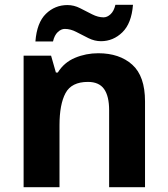

<svg xmlns="http://www.w3.org/2000/svg" viewBox="-20 -777 697 797"><path d="M388 -556Q476 -556 529 -508.5Q582 -461 582 -356V0H433V-319Q433 -378 412 -407.5Q391 -437 345 -437Q277 -437 252 -390.5Q227 -344 227 -257V0H78V-546H192L212 -476H220Q246 -518 291.5 -537Q337 -556 388 -556ZM127 -605Q133 -683 170.5 -719.5Q208 -756 260 -756Q287 -756 312.5 -743Q338 -730 362.5 -717.5Q387 -705 410 -705Q425 -705 439 -718Q453 -731 459 -757H532Q526 -680 488 -643Q450 -606 399 -606Q373 -606 347.5 -618.5Q322 -631 297.5 -644Q273 -657 249 -657Q234 -657 220 -644Q206 -631 200 -605Z"/></svg>

Font: Noto Sans Lisu
Style: Regular
Weight: 400
Designer: Monotype Design Team. David Williams.
Foundry: Monotype Imaging Inc.
Version: Version 2.102